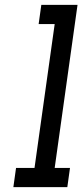

<svg xmlns="http://www.w3.org/2000/svg" viewBox="-20 -770 339 790"><path d="M46 -79 35 0H257L268 -79H205L299 -750H150L139 -671H205L122 -79Z"/></svg>

Font: Josefin Slab Thin
Style: Italic
Weight: 100
Italic angle: -12°
Designer: Santiago Orozco
Foundry: Typemade
Version: Version 2.000